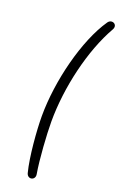

<svg xmlns="http://www.w3.org/2000/svg" viewBox="-193 -899 710 1134"><g transform="rotate(20 162.5 -332.0)"><path d="M138 161C148 199 197 188 190 149C175 64 165 -94 165 -173C165 -388 224 -640 320 -808C340 -843 296 -865 275 -835C171 -684 101 -405 101 -184C101 -95 114 69 138 161Z"/></g></svg>

Font: SN Pro Light
Style: Italic
Weight: 300
Italic angle: -8.99998°
Designer: Tobias Whetton
Foundry: Supernotes
Version: Version 1.001;Glyphs 3.2 (3249)